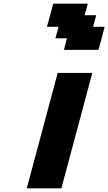

<svg xmlns="http://www.w3.org/2000/svg" viewBox="-20 -1020 587 1040"><path d="M125 0H312.5Q340.3 -104 396.2 -312.3Q452.1 -520.5 480 -625H292.5Q264.6 -520.5 208.7 -312.3Q152.8 -104 125 0ZM326.2 -750H513.7Q519.5 -771 530.5 -812.5Q541.5 -854 546.9 -875H484.4L501 -937.5H438.5L455.6 -1000H268.1Q262.7 -979 251.5 -937.3Q240.2 -895.5 234.4 -875H296.9L280.3 -812.5H342.8Z"/></svg>

Font: Faithful 32x
Style: SemiboldOblique
Weight: 400
Foundry: Faithful Resource Pack
Version: Version 1.0; January 27, 2023